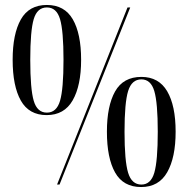

<svg xmlns="http://www.w3.org/2000/svg" viewBox="-20 -744 759 774"><path d="M168 -280Q97 -280 64 -338.5Q31 -397 31 -503Q31 -607 64 -665.5Q97 -724 169 -724Q240 -724 273.5 -666Q307 -608 307 -503Q307 -399 273 -339.5Q239 -280 168 -280ZM210 0 494 -714H505L220 0ZM169 -290Q208 -290 222 -337.5Q236 -385 236 -503Q236 -620 222 -667Q208 -714 169 -714Q130 -714 116 -667Q102 -620 102 -503Q102 -385 116 -337.5Q130 -290 169 -290ZM549 10Q477 10 444 -48.5Q411 -107 411 -213Q411 -317 444 -375.5Q477 -434 550 -434Q620 -434 654 -376Q688 -318 688 -213Q688 -109 654 -49.5Q620 10 549 10ZM550 0Q588 0 602 -47.5Q616 -95 616 -213Q616 -330 602 -377Q588 -424 550 -424Q511 -424 496.5 -377Q482 -330 482 -213Q482 -95 496.5 -47.5Q511 0 550 0Z"/></svg>

Font: Noto Serif Display ExtraCondensed Medium
Style: Regular
Weight: 500
Width: 2
Designer: Monotype Design Team
Foundry: Monotype Imaging Inc.
Version: Version 2.009